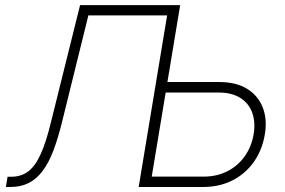

<svg xmlns="http://www.w3.org/2000/svg" viewBox="-20 -748 1140 768"><path d="M3.4 0 10.3 -41H24.9Q64.5 -41 92.8 -62.3Q121.1 -83.5 142.8 -131.6Q164.6 -179.7 184.1 -260.3L300.3 -727.5H668.5L661.6 -686.5H333.5L227.5 -257.3Q211.4 -192.4 192.9 -144Q174.3 -95.7 150.1 -63.7Q126 -31.7 94.5 -15.9Q63 0 21 0ZM635.3 -419.9H856.9Q924.3 -419.9 968.3 -392.8Q1012.2 -365.7 1030.8 -318.6Q1049.3 -271.5 1039.6 -211.9Q1029.3 -148.9 995.8 -101.1Q962.4 -53.2 910.2 -26.6Q857.9 0 791 0H534.7L655.3 -727.5H700.7L586.9 -41.5H793.5Q847.2 -41.5 889.4 -63Q931.6 -84.5 959 -123Q986.3 -161.6 994.6 -211.4Q1002.4 -259.3 989 -296.9Q975.6 -334.5 941.4 -356.2Q907.2 -377.9 854 -377.9H627.9Z"/></svg>

Font: Inter 20pt ExtraLight
Style: Italic
Weight: 250
Italic angle: -9.3988°
Version: Version 4.001;git-66647c0bb